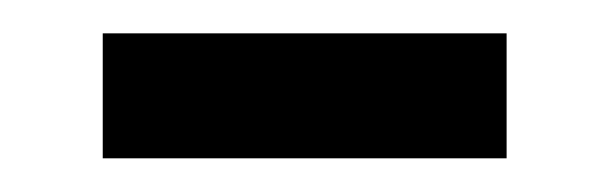

<svg xmlns="http://www.w3.org/2000/svg" viewBox="-20 -325 362 114"><path d="M41 -231V-305.2H280.8V-231Z"/></svg>

Font: f04114697
Style: Regular
Weight: 400
Foundry: Ascender Corporation
Version: Version 1.10